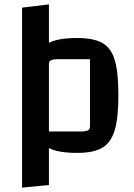

<svg xmlns="http://www.w3.org/2000/svg" viewBox="-20 -685 615 879"><path d="M522 -250Q522 -145 505 -88.5Q488 -32 448 -8.5Q408 15 334 15Q247 15 204 -7V162L81 174V-650L204 -665V-489Q247 -511 334 -511Q409 -511 449 -488Q489 -465 505.5 -409.5Q522 -354 522 -250ZM392 -414H248Q223 -414 213.5 -409Q204 -404 204 -392V-83H347Q373 -83 382.5 -88Q392 -93 392 -108Z"/></svg>

Font: Changa Medium
Style: Regular
Weight: 500
Designer: Eduardo Rodriguez Tunni
Foundry: Eduardo Rodriguez Tunni
Version: Version 2.002; ttfautohint (v1.5) -l 8 -r 50 -G 150 -x 14 -H